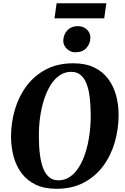

<svg xmlns="http://www.w3.org/2000/svg" viewBox="-20 -1138 761 1168"><path d="M323 10.5Q248.5 10.5 196 -15.2Q143.5 -41 110.8 -85Q78 -129 62.8 -186Q47.5 -243 47 -305.5Q47 -391 70.5 -471Q94 -551 141.2 -614.5Q188.5 -678 259.5 -715.5Q330.5 -753 426 -753Q500.5 -753 553 -727.5Q605.5 -702 638.2 -658Q671 -614 686.2 -557.8Q701.5 -501.5 701.5 -440.5Q701.5 -353.5 678.2 -272.8Q655 -192 607.8 -128.2Q560.5 -64.5 489.5 -27Q418.5 10.5 323 10.5ZM335 -41Q374 -41 405.2 -62.2Q436.5 -83.5 460.2 -121.5Q484 -159.5 500 -209.8Q516 -260 524 -318.5Q532 -377 532 -439Q531.5 -499 525.5 -547.2Q519.5 -595.5 506 -629.8Q492.5 -664 469.8 -682.5Q447 -701 413 -701Q374.5 -701 343 -679.8Q311.5 -658.5 288 -620.8Q264.5 -583 248.2 -533.2Q232 -483.5 224 -425.8Q216 -368 216.5 -307Q216.5 -246 223 -196.8Q229.5 -147.5 243.2 -112.8Q257 -78 279.8 -59.5Q302.5 -41 335 -41ZM437.5 -820Q418 -820 401 -830.2Q384 -840.5 374 -857.2Q364 -874 365 -892.5Q366.5 -929 390.2 -954Q414 -979 452.5 -979Q487.5 -979 509 -957.8Q530.5 -936.5 529.5 -909Q529.5 -872.5 505.8 -846.2Q482 -820 437.5 -820ZM324.5 -1118H627L614 -1026.5H311.5Z"/></svg>

Font: Merriweather 48pt ExtraBold
Style: Italic
Weight: 800
Italic angle: -7.8°
Version: Version 2.101